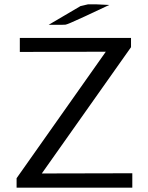

<svg xmlns="http://www.w3.org/2000/svg" viewBox="-20 -871 688 891"><path d="M206 -756 354 -843 389 -851H424L487 -848L374 -795Q329 -774 308.5 -765.5Q288 -757 284 -756.5Q280 -756 269 -756ZM57 0V-44L471 -631L72 -630V-695H588V-652L174 -66L594 -67V0Z"/></svg>

Font: Coval
Style: Light
Weight: 300
Foundry: Context Ltd
Version: Version 001.000